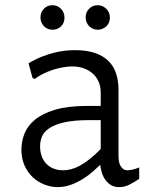

<svg xmlns="http://www.w3.org/2000/svg" viewBox="-20 -724 594 753"><path d="M373 -77.6Q362.3 -67.4 345.7 -52.5Q329.1 -37.6 307.4 -23.7Q285.6 -9.8 260 0Q234.4 9.8 206.1 9.8Q180.2 9.8 154.8 0Q129.4 -9.8 109.1 -28.3Q88.9 -46.9 76.4 -74.5Q64 -102.1 64 -137.7Q64 -168.9 75.9 -199.7Q87.9 -230.5 117.2 -254.6Q146.5 -278.8 196.3 -293.7Q246.1 -308.6 322.3 -308.6H375V-360.8Q375 -384.3 366.9 -403.1Q358.9 -421.9 344 -435.3Q329.1 -448.7 308.6 -456.1Q288.1 -463.4 263.2 -463.4Q245.6 -463.4 225.3 -459.7Q205.1 -456.1 185.3 -449.5Q165.5 -442.9 147.5 -433.8Q129.4 -424.8 116.2 -414.1L107.4 -418.9L91.8 -476.1Q119.6 -492.2 145.3 -502.2Q170.9 -512.2 194.1 -517.8Q217.3 -523.4 237.3 -525.4Q257.3 -527.3 274.4 -527.3Q320.3 -527.3 352.8 -516.1Q385.3 -504.9 405.8 -484.4Q426.3 -463.9 435.5 -435.1Q444.8 -406.2 444.8 -371.1V-110.4Q444.8 -105 445.8 -95.9Q446.8 -86.9 450.4 -78.1Q454.1 -69.3 461.2 -62.7Q468.3 -56.2 480.5 -56.2Q488.3 -56.2 501 -59.1Q513.7 -62 525.9 -67.4V-22.5Q504.9 -8.3 486.3 0.7Q467.8 9.8 447.3 9.8Q427.7 9.8 414.3 1.2Q400.9 -7.3 392.1 -20.3Q383.3 -33.2 378.9 -48.6Q374.5 -64 373 -77.6ZM375 -252.9H331.5Q270 -252.9 231.9 -244.1Q193.8 -235.4 172.9 -220.9Q151.9 -206.5 144.5 -188.2Q137.2 -169.9 137.2 -150.4Q137.2 -129.4 143.3 -112.1Q149.4 -94.7 161.1 -82.3Q172.9 -69.8 189.7 -63Q206.5 -56.2 228 -56.2Q242.7 -56.2 258.8 -60.3Q274.9 -64.5 292.7 -74Q310.5 -83.5 331.1 -99.6Q351.6 -115.7 375 -139.6ZM138.7 -655.8Q138.7 -676.3 152.3 -689.9Q166 -703.6 185.1 -703.6Q205.6 -703.6 219.2 -689.5Q232.9 -675.3 232.9 -654.3Q232.9 -633.8 219.2 -620.6Q205.6 -607.4 185.5 -607.4Q175.8 -607.4 167.2 -611.1Q158.7 -614.7 152.3 -621.3Q146 -627.9 142.3 -636.7Q138.7 -645.5 138.7 -655.8ZM315.9 -655.8Q315.9 -676.3 329.6 -689.9Q343.3 -703.6 362.8 -703.6Q373 -703.6 381.8 -699.7Q390.6 -695.8 397.2 -689.2Q403.8 -682.6 407.5 -673.6Q411.1 -664.6 411.1 -654.3Q411.1 -644 407.2 -635.5Q403.3 -627 397 -620.8Q390.6 -614.7 381.8 -611.1Q373 -607.4 363.8 -607.4Q353.5 -607.4 345 -611.1Q336.4 -614.7 329.8 -621.3Q323.2 -627.9 319.6 -636.7Q315.9 -645.5 315.9 -655.8Z"/></svg>

Font: Proza Libre
Style: Light
Weight: 300
Designer: Jasper de Waard
Foundry: Jasper de Waard
Version: Version 1.000; ttfautohint (v1.4.1.8-43bc)